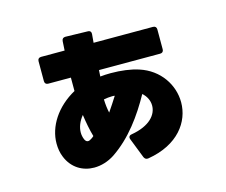

<svg xmlns="http://www.w3.org/2000/svg" viewBox="-103 -819 1207 1024"><g transform="rotate(-15 500.0 -307.5)"><path d="M596 63C766 35 842 -74 842 -181C842 -277 781 -372 672 -407C630 -421 575 -428 519 -428C500 -428 480 -427 461 -425C462 -436 462 -448 463 -460H801C813 -460 820 -467 820 -479V-589C820 -601 813 -608 801 -608H473C474 -624 476 -640 477 -655C478 -667 472 -675 459 -675L336 -678C324 -678 317 -672 316 -659C315 -642 314 -625 313 -608H183C171 -608 164 -601 164 -589V-479C164 -467 171 -460 183 -460H308C308 -452 308 -443 308 -435C308 -418 308 -402 308 -386C203 -328 143 -233 143 -140C143 -114 147 -88 157 -64C184 3 242 36 305 36C343 36 383 24 418 1C521 -68 596 -174 653 -277C675 -258 688 -232 688 -204C688 -155 648 -102 543 -84C529 -82 524 -73 529 -60L572 50C577 60 584 65 596 63ZM457 -227C452 -249 449 -274 448 -302C463 -305 479 -307 495 -307C500 -307 504 -307 509 -306C492 -279 475 -253 457 -227ZM343 -128C339 -124 334 -120 329 -117C322 -112 315 -109 309 -109C301 -109 295 -115 291 -124C286 -136 283 -149 283 -163C283 -192 295 -223 318 -251C324 -208 332 -166 343 -128Z"/></g></svg>

Font: LINE Seed JP_OTF ExtraBold
Style: Regular
Weight: 800
Designer: LY Corporation & Fontrix & Fontworks
Version: Version 1.013